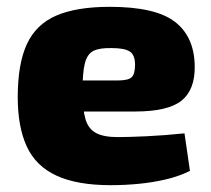

<svg xmlns="http://www.w3.org/2000/svg" viewBox="-20 -531 619 563"><path d="M302 -511Q436 -511 493 -467Q550 -423 551 -337Q552 -268 512.5 -236Q473 -204 375 -204H102V-295H324Q357 -295 366.5 -305Q376 -315 376 -341Q376 -370 360.5 -380Q345 -390 308 -390Q273 -391 254.5 -382Q236 -373 229 -346Q222 -319 222 -265Q222 -211 230.5 -182Q239 -153 261.5 -141Q284 -129 325 -129Q358 -129 410.5 -131.5Q463 -134 521 -140L537 -30Q505 -14 466.5 -5Q428 4 387 8Q346 12 305 12Q206 12 145.5 -16Q85 -44 58.5 -101.5Q32 -159 32 -246Q32 -344 59 -402Q86 -460 145.5 -485.5Q205 -511 302 -511Z"/></svg>

Font: Exo 2 ExtraBold
Style: Regular
Weight: 800
Designer: Natanael Gama
Foundry: Natanael Gama
Version: Version 2.010